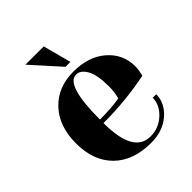

<svg xmlns="http://www.w3.org/2000/svg" viewBox="-203 -830 965 965"><g transform="rotate(-45 280.0 -347.5)"><path d="M210 -250Q250 -250 285 -252.5Q320 -255 335 -258L350 -260Q360 -295 360 -335Q360 -418 338 -456.5Q316 -495 285 -495Q210 -495 210 -250ZM310 15Q183 15 111.5 -55.5Q40 -126 40 -250Q40 -372 107.5 -443.5Q175 -515 285 -515Q394 -515 459.5 -457.5Q525 -400 525 -315Q525 -299 522.5 -284Q520 -269 518 -262L515 -255Q370 -225 210 -225Q210 -10 330 -10Q389 -10 432 -50Q475 -90 475 -140H500Q500 -78 446.5 -31.5Q393 15 310 15ZM140 -710H270L310 -560H275Z"/></g></svg>

Font: Yeseva One
Style: Regular
Weight: 400
Designer: Jovanny Lemonad
Foundry: Jovanny Lemonad
Version: Version 2.000